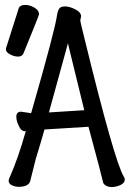

<svg xmlns="http://www.w3.org/2000/svg" viewBox="-20 -743 540 777"><path d="M432 14Q409 14 398 -2Q390 -38 338 -230L160 -219Q151 -186 124 -97L102 -9Q94 13 56 13Q42 13 28.5 7Q15 1 15 -12Q15 -17 19 -25Q53 -101 84 -211Q85 -211 85 -212H81Q69 -212 62 -223Q55 -234 50.5 -246.5Q46 -259 46 -270Q46 -291 65 -291L106 -285Q204 -626 211 -683Q214 -700 220 -708.5Q226 -717 243 -717Q260 -717 281 -707Q302 -697 306 -686Q308 -684 308 -679Q308 -674 306.5 -668.5Q305 -663 305 -659Q305 -655 321 -591Q443 -91 481 -28Q485 -23 485 -17Q485 -2 467 6Q449 14 432 14ZM178 -288 321 -297 264 -530 255 -568ZM53 -514Q37 -514 20.5 -523Q4 -532 4 -543Q4 -551 6 -553L55 -707Q59 -723 82 -723Q101 -723 119.5 -712Q138 -701 138 -685Q138 -681 75 -527Q70 -514 53 -514Z"/></svg>

Font: LXGW WenKai Mono Medium
Style: Regular
Weight: 500
Monospace: yes
Designer: LXGW / Fontworks Inc.
Foundry: LXGW / Fontworks Inc.
Version: Version 1.520; June 14, 2025